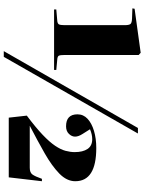

<svg xmlns="http://www.w3.org/2000/svg" viewBox="109 -878 783 1042"><g transform="rotate(90 501.0 -357.5)"><path d="M32 -259V-271L90 -276Q108 -277 112.5 -285Q117 -293 117 -315V-643Q117 -664 111.5 -672.5Q106 -681 82 -682L26 -684L28 -696L267 -729L279 -718V-314Q279 -292 283 -284.5Q287 -277 306 -276L360 -271V-259ZM258 14 675 -714H705L289 14ZM619 -13 608 -111Q672 -159 711.5 -196.5Q751 -234 771.5 -264.5Q792 -295 799 -321Q806 -347 806 -371Q806 -415 789 -440.5Q772 -466 736 -466Q710 -466 682 -454Q693 -436 707.5 -413.5Q722 -391 722 -373Q722 -355 707 -339.5Q692 -324 666 -324Q601 -324 601 -386Q601 -418 625 -440.5Q649 -463 690.5 -475.5Q732 -488 784 -488Q964 -488 964 -374Q964 -328 922.5 -287.5Q881 -247 812.5 -208Q744 -169 663 -127H891Q917 -127 927.5 -141.5Q938 -156 951 -193H964L943 -13Z"/></g></svg>

Font: Literata 72pt ExtraBold
Style: Regular
Weight: 800
Designer: Latin by Veronika Burian and Jose Scaglione. Greek by Irene Vlachou. Cyrillic by Vera Evstafieva.
Foundry: TypeTogether
Version: Version 3.002